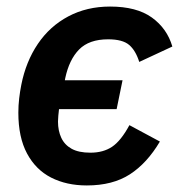

<svg xmlns="http://www.w3.org/2000/svg" viewBox="-20 -554 547 586"><path d="M245 12Q183 12 136 -12Q89 -36 62.5 -85.5Q36 -135 36 -210Q36 -232 38.5 -253.5Q41 -275 45 -295Q59 -366 95.5 -420Q132 -474 188.5 -504Q245 -534 316 -534Q397 -534 443.5 -500.5Q490 -467 506 -412L405 -365Q394 -400 374 -417Q354 -434 310 -434Q252 -434 221.5 -403Q191 -372 179 -315L172 -277L146 -309H354L336 -221H132L167 -251L160 -220Q159 -211 158 -201Q157 -191 157 -183Q157 -155 167 -133.5Q177 -112 198.5 -100Q220 -88 256 -88Q295 -88 322 -106Q349 -124 375 -172L468 -122Q429 -56 376.5 -22Q324 12 245 12Z"/></svg>

Font: IBM Plex Sans SemiBold
Style: Italic
Weight: 600
Italic angle: -11.31°
Designer: Mike Abbink, Paul van der Laan, Pieter van Rosmalen
Foundry: Bold Monday
Version: Version 3.201